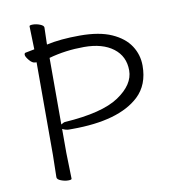

<svg xmlns="http://www.w3.org/2000/svg" viewBox="-80 -771 778 849"><g transform="rotate(-10 309.0 -347.0)"><path d="M174 1Q174 6 158.5 6Q143 6 126 -0.5Q109 -7 109 -17L111 -116V-533H105Q92 -533 78.5 -549.5Q65 -566 65 -574Q65 -582 70 -583L111 -591Q108 -682 108 -695Q108 -700 123.5 -700Q139 -700 155.5 -693.5Q172 -687 172 -678L170 -608V-602Q232 -616 319.5 -616Q407 -616 462 -591.5Q517 -567 543.5 -526.5Q570 -486 570 -437Q570 -351 517 -301Q425 -215 215 -215H200Q187 -215 171 -223V-115ZM171 -243Q184 -251 189 -251Q358 -262 433 -312.5Q508 -363 508 -426.5Q508 -490 460 -526.5Q412 -563 329 -563Q246 -563 171 -542Z"/></g></svg>

Font: LXGW WenKai TC Light
Style: Regular
Weight: 300
Designer: LXGW / Fontworks Inc.
Foundry: LXGW / Fontworks Inc.
Version: Version 1.330